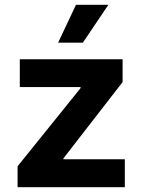

<svg xmlns="http://www.w3.org/2000/svg" viewBox="-20 -776 589 796"><path d="M52.9 -86.7 314.1 -410.8V-415H62.1V-530.3H488.3V-435.7L243 -119.5V-115.8H497.5V0H52.9ZM295 -756.1H429.3L323.6 -599.2H221Z"/></svg>

Font: Pretendard GOV Variable
Style: Regular
Weight: 400
Designer: Base glyphs from Inter by Rasmus Andersson; Hangul glyphs from Noto Sans CJK(Source Han Sans) by Jang Soo-young and Kang
Foundry: Kil Hyung-jin
Version: Version 1.307;Glyphs 3.2 (3192)